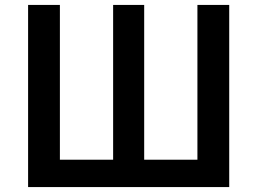

<svg xmlns="http://www.w3.org/2000/svg" viewBox="-20 -759 1043 779"><path d="M94 0V-739H223V-111H439V-739H565V-111H781V-739H910V0Z"/></svg>

Font: Noto Sans JP SemiBold
Style: Regular
Weight: 600
Designer: Ryoko NISHIZUKA  (kana, bopomofo & ideographs); Paul D. Hunt (Latin, Greek & Cyrillic); Sandoll Communications , Soo-you
Foundry: Adobe
Version: Version 2.004-H2;hotconv 1.0.118;makeotfexe 2.5.65603